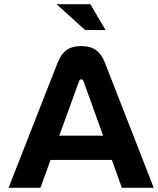

<svg xmlns="http://www.w3.org/2000/svg" viewBox="-20 -900 757 920"><path d="M255.9 -599.1Q271.5 -639.6 298.1 -659.4Q324.7 -679.2 369.1 -679.2Q414.6 -679.2 440.9 -659.4Q467.3 -639.6 482.9 -599.1L716.8 0H564L516.1 -133.8H222.2L173.8 0H21ZM251 -879.9H413.1L485.8 -755.9H388.2ZM264.2 -250H474.1L380.9 -508.8Q377 -520 369.1 -520Q362.3 -520 357.9 -508.8Z"/></svg>

Font: LT Wave Text Bold
Style: Regular
Weight: 700
Designer: Daniel Lyons
Version: Version 2.5 (Glyphs App)